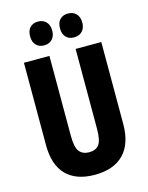

<svg xmlns="http://www.w3.org/2000/svg" viewBox="-135 -1005 849 1098"><g transform="rotate(-15 289.5 -455.5)"><path d="M519 -228Q519 -112 459.5 -51Q400 10 288 10Q178 10 119.5 -49.5Q61 -109 61 -226V-714H212V-241Q212 -172 232 -147.5Q252 -123 290 -123Q330 -123 348.5 -148.5Q367 -174 367 -242V-714H519ZM134 -850Q134 -885 152 -903Q170 -921 199 -921Q229 -921 247 -902Q265 -883 265 -850Q265 -818 247 -799Q229 -780 199 -780Q170 -780 152 -798.5Q134 -817 134 -850ZM311 -850Q311 -885 329 -903Q347 -921 376 -921Q407 -921 425 -902Q443 -883 443 -850Q443 -818 425 -799Q407 -780 376 -780Q346 -780 328.5 -798.5Q311 -817 311 -850Z"/></g></svg>

Font: Noto Sans Malayalam ExtraCondensed ExtraBold
Style: Regular
Weight: 800
Width: 2
Designer: Jelle Bosma - Monotype Design Team
Foundry: Monotype Imaging Inc.
Version: Version 2.104; ttfautohint (v1.8.4.7-5d5b)